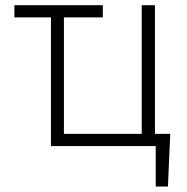

<svg xmlns="http://www.w3.org/2000/svg" viewBox="-20 -550 704 723"><path d="M367.2 -484.4H220.7V-45.9H513.7V-530.3H563.5V-45.9H621.1L612.3 152.3H566.4V0H171.9V-484.4H34.2V-530.3H367.2Z"/></svg>

Font: Pretendard JP ExtraLight
Style: Regular
Weight: 200
Designer: Base glyphs from Inter by Rasmus Andersson; Hangeul glyphs from Noto Sans CJK(Source Han Sans) by Jang Soo-young and Kan
Foundry: Kil Hyung-jin
Version: Version 1.309